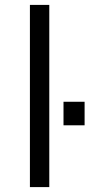

<svg xmlns="http://www.w3.org/2000/svg" viewBox="-20 -763 365 783"><path d="M102 0V-743H181V0ZM239 -252V-348H325V-252Z"/></svg>

Font: Saira Expanded
Style: Regular
Weight: 400
Width: 7
Designer: Hector Gatti with collaboration of the Omnibus-Type team
Foundry: Omnibus-Type
Version: Version 1.100; ttfautohint (v1.8.3)